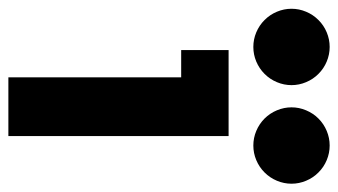

<svg xmlns="http://www.w3.org/2000/svg" viewBox="-208 -598 788 447"><g transform="rotate(90 185.5 -374.0)"><path d="M278.3 0H141.6V-402.3H78.1V-512.7H278.3ZM70.8 -570.3Q53.2 -570.3 36.9 -577.1Q20.5 -584 8.1 -596.4Q-4.4 -608.9 -11.2 -625.2Q-18.1 -641.6 -18.1 -659.2Q-18.1 -676.8 -11.2 -693.1Q-4.4 -709.5 8.1 -721.9Q20.5 -734.4 36.9 -741.2Q53.2 -748 70.8 -748Q88.4 -748 104.7 -741.2Q121.1 -734.4 133.5 -721.9Q146 -709.5 152.8 -693.1Q159.7 -676.8 159.7 -659.2Q159.7 -641.6 152.8 -625.2Q146 -608.9 133.5 -596.4Q121.1 -584 104.7 -577.1Q88.4 -570.3 70.8 -570.3ZM300.3 -570.3Q282.7 -570.3 266.4 -577.1Q250 -584 237.5 -596.4Q225.1 -608.9 218.3 -625.2Q211.4 -641.6 211.4 -659.2Q211.4 -676.8 218.3 -693.1Q225.1 -709.5 237.5 -721.9Q250 -734.4 266.4 -741.2Q282.7 -748 300.3 -748Q317.9 -748 334.2 -741.2Q350.6 -734.4 363 -721.9Q375.5 -709.5 382.3 -693.1Q389.2 -676.8 389.2 -659.2Q389.2 -641.6 382.3 -625.2Q375.5 -608.9 363 -596.4Q350.6 -584 334.2 -577.1Q317.9 -570.3 300.3 -570.3Z"/></g></svg>

Font: Cadman
Style: Bold
Weight: 700
Designer: Paul James MIller
Foundry: High-Logic / Made with FontCreator
Version: Version 2.114;March 28, 2021;FontCreator 13.0.0.2683 64-bit